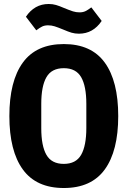

<svg xmlns="http://www.w3.org/2000/svg" viewBox="-20 -931 640 963"><path d="M27 -349Q27 -524 94.5 -617Q162 -710 300 -710Q438 -710 505.5 -617Q573 -524 573 -349Q573 -174 505.5 -81Q438 12 300 12Q162 12 94.5 -81Q27 -174 27 -349ZM413 -289V-410Q413 -499 387 -544Q361 -589 300 -589Q239 -589 213 -544Q187 -499 187 -410V-288Q187 -199 213 -154Q239 -109 300 -109Q361 -109 387 -154.5Q413 -200 413 -289ZM299 -782Q270 -794 254 -799Q238 -804 221 -804Q204 -804 191.5 -798Q179 -792 162 -779L110 -847Q153 -911 224 -911Q244 -911 261 -906Q278 -901 301 -891Q330 -879 346 -874Q362 -869 379 -869Q396 -869 408.5 -875Q421 -881 438 -894L490 -826Q447 -762 376 -762Q356 -762 339 -767Q322 -772 299 -782Z"/></svg>

Font: iA Writer Duo S
Style: Bold
Weight: 700
Designer: Mike Abbink, Paul van der Laan, Pieter van Rosmalen, Oliver Reichenstein
Foundry: Bold Monday and Information Architects Inc.
Version: Version 2.000